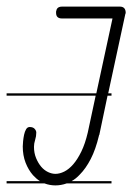

<svg xmlns="http://www.w3.org/2000/svg" viewBox="-20 -570 401 582"><path d="M318 -280H306L281 -161L280 -160V-159Q270 -117 255 -88Q240 -59 222 -41Q210 -28 197 -21H318V-14H182Q165 -8 148 -8Q131 -8 115 -14H0V-21H101Q90 -28 80 -39Q66 -55 57.5 -77Q49 -99 49 -126Q49 -132 50 -142Q51 -152 53 -161.5Q55 -171 59 -178Q63 -185 70 -185Q80 -185 85 -179.5Q90 -174 90 -168Q90 -157 86.5 -146Q83 -135 83 -125Q83 -106 89.5 -90.5Q96 -75 105 -64.5Q114 -54 125.5 -48.5Q137 -43 148 -43Q161 -43 175 -50Q189 -57 202 -72Q215 -87 226.5 -110.5Q238 -134 246 -168L270 -280H0V-287H272L321 -514H168Q150 -514 150 -531V-535L152 -542Q156 -550 168 -550H343Q361 -550 361 -531Q361 -529 360 -528L308 -287H318Z"/></svg>

Font: Gruenewald VA 3. Klasse
Style: Regular
Weight: 400
Designer: Peter Wiegel
Foundry: Peter Wiegel, nach dem Schriftentwurf von Dr. H. Gr¸newald
Version: Version 0.007